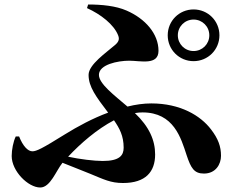

<svg xmlns="http://www.w3.org/2000/svg" viewBox="-20 -793 1040 854"><path d="M841 -706C880 -706 911 -675 911 -636C911 -597 880 -566 841 -566C802 -566 771 -597 771 -636C771 -675 802 -706 841 -706ZM841 -521C905 -521 956 -572 956 -636C956 -700 905 -751 841 -751C777 -751 726 -700 726 -636C726 -572 777 -521 841 -521ZM530 -136C530 -102 512 -77 437 -77C398 -77 334 -85 283 -96C338 -155 412 -219 487 -258C512 -222 530 -188 530 -136ZM367 -757C429 -729 486 -684 505 -637C511 -622 511 -610 493 -594C453 -559 374 -506 374 -460C374 -407 407 -363 461 -292C393 -267 326 -231 268 -195C167 -132 142 -120 124 -120C104 -120 82 -143 65 -186H50C39 -163 32 -127 32 -99C32 -32 105 41 159 41C204 41 229 -33 258 -69C302 -51 345 -35 381 -20C442 5 472 21 527 21C628 21 670 -29 670 -106C670 -169 644 -229 580 -290C592 -292 603 -293 614 -293C753 -293 785 -179 810 -103C829 -46 843 -21 887 -21C940 -21 963 -63 963 -100C963 -141 951 -175 919 -217C872 -279 782 -333 653 -333C619 -333 583 -328 547 -319C489 -369 420 -420 420 -460C420 -506 504 -523 555 -523C604 -523 685 -501 685 -567C685 -643 626 -710 543 -746C495 -767 432 -773 372 -773Z"/></svg>

Font: Noto Serif KR Black
Style: Regular
Weight: 900
Version: Version 1.001;PS 1.001;hotconv 16.6.54;makeotf.lib2.5.65590